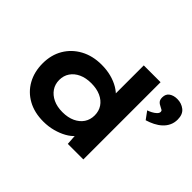

<svg xmlns="http://www.w3.org/2000/svg" viewBox="-146 -1015 1301 1301"><g transform="rotate(45 504.5 -364.5)"><path d="M374.1 10.6Q288.5 10.6 225.2 -24.4Q161.8 -59.4 127 -122Q92.3 -184.6 92.3 -265.3Q92.3 -346.4 128.8 -408.5Q165.4 -470.6 230.9 -506.2Q296.4 -541.7 381.6 -541.7Q431.8 -541.7 474.3 -530.5Q516.9 -519.2 549.9 -499.5Q582.9 -479.8 602.4 -455.9Q622 -432.1 625.5 -406.5L586.8 -397.6V-740H747.8V0H598.9L589.7 -135L621.8 -124.8Q618.9 -99.7 598.6 -75.5Q578.3 -51.4 544.1 -32.2Q509.9 -13 466.3 -1.2Q422.6 10.6 374.1 10.6ZM421 -126.1Q473.3 -126.1 511.6 -144Q549.9 -162 570.7 -193Q591.4 -224.1 591.4 -265.3Q591.4 -306.5 570.7 -337.6Q549.9 -368.6 511.6 -386.1Q473.3 -403.5 421 -403.5Q369.4 -403.5 331.6 -386.1Q293.7 -368.6 272.5 -337.6Q251.2 -306.5 251.2 -265.3Q251.2 -224.1 272.5 -193Q293.7 -162 331.6 -144Q369.4 -126.1 421 -126.1ZM858.7 -486.3 818.6 -540.9Q832.6 -545.5 849.2 -554.1Q865.8 -562.7 878.4 -574.5Q890.9 -586.4 890.9 -598.7Q890.9 -607.8 884.3 -612.2Q877.7 -616.6 866.4 -621.8Q848 -629.9 838.1 -641.5Q828.2 -653.1 828.2 -674.9Q828.2 -708.1 851.3 -724.1Q874.4 -740 908.7 -740Q949.2 -740 979.1 -716.4Q1009.1 -692.8 1009.1 -642.9Q1009.1 -612 997.1 -586.8Q985.2 -561.5 964 -542Q942.8 -522.5 915.5 -508.8Q888.3 -495.2 858.7 -486.3Z"/></g></svg>

Font: Lexend Peta
Style: Regular
Weight: 400
Designer: Bonnie Shaver-Troup, Thomas Jockin
Foundry: Lexend
Version: Version 1.007